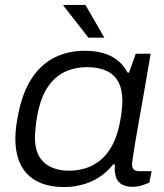

<svg xmlns="http://www.w3.org/2000/svg" viewBox="-20 -743 663 775"><path d="M239 12Q176 12 132 -10Q88 -32 65 -75.5Q42 -119 42 -184Q42 -207 45 -230.5Q48 -254 53 -279Q70 -368 107 -425Q144 -482 198.5 -510Q253 -538 323 -538Q364 -538 397 -528.5Q430 -519 454.5 -499.5Q479 -480 495 -450H501L528 -526H588L568 -409Q562 -373 554.5 -331Q547 -289 539.5 -247Q532 -205 526 -169Q520 -133 516.5 -108.5Q513 -84 513 -78Q513 -65 520.5 -58.5Q528 -52 543 -52H592L583 -6Q572 -1 554 5Q536 11 514 11Q483 11 465.5 -3Q448 -17 445 -42Q443 -50 443 -59Q443 -68 444 -78L437 -80Q400 -33 348.5 -10.5Q297 12 239 12ZM259 -54Q293 -54 325.5 -64Q358 -74 386 -97Q414 -120 434.5 -159Q455 -198 465 -254Q469 -275 470.5 -289Q472 -303 473 -314.5Q474 -326 474 -335Q474 -382 457.5 -412.5Q441 -443 409 -457.5Q377 -472 332 -472Q283 -472 242 -453Q201 -434 172 -390.5Q143 -347 130 -274Q126 -251 124.5 -235.5Q123 -220 122 -209Q121 -198 121 -188Q121 -120 158 -87Q195 -54 259 -54ZM337 -591 236 -720V-723H325L401 -591Z"/></svg>

Font: Archivo SemiExpanded Light
Style: Italic
Weight: 300
Width: 6
Italic angle: -10°
Designer: Hector Gatti
Foundry: Omnibus-Type
Version: Version 2.001